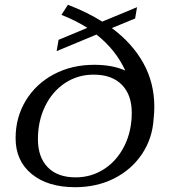

<svg xmlns="http://www.w3.org/2000/svg" viewBox="-20 -770 705 800"><path d="M623 -325Q623 -301 620 -274Q615 -193 571.5 -128Q528 -63 455.5 -26.5Q383 10 293 10Q179 10 112 -45Q45 -100 45 -194Q45 -281 87.5 -351Q130 -421 204.5 -460.5Q279 -500 373 -500Q448 -500 502 -476Q462 -563 382 -626L216 -557L224 -604L344 -654Q295 -685 236 -708L263 -750Q344 -719 406 -680L551 -740L543 -693L446 -653Q531 -590 577 -507.5Q623 -425 623 -325ZM529 -300Q529 -375 487.5 -417Q446 -459 370 -459Q304 -459 251 -424Q198 -389 168 -327.5Q138 -266 138 -190Q138 -115 179 -73Q220 -31 295 -31Q361 -31 414.5 -66Q468 -101 498.5 -162.5Q529 -224 529 -300Z"/></svg>

Font: Fahkwang
Style: Italic
Weight: 400
Italic angle: -10°
Version: Version 1.000; ttfautohint (v1.6)